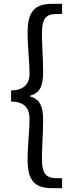

<svg xmlns="http://www.w3.org/2000/svg" viewBox="-20 -812 378 1002"><path d="M254 170H304V118H275C215 118 199 88 199 16C199 -52 205 -111 205 -187C205 -258 187 -295 138 -308V-313C187 -326 205 -362 205 -434C205 -511 199 -569 199 -637C199 -710 215 -739 275 -739H304V-792H254C166 -792 124 -758 124 -642C124 -561 134 -502 134 -426C134 -384 114 -341 38 -340V-282C114 -282 134 -239 134 -194C134 -119 124 -60 124 22C124 137 166 170 254 170Z"/></svg>

Font: Noto Sans HK
Style: Regular
Weight: 400
Designer: Ryoko NISHIZUKA 西塚涼子 (kana, bopomofo & ideographs); Paul D. Hunt (Latin, Greek & Cyrillic); Sandoll Communications 산돌커뮤니
Foundry: Adobe
Version: Version 2.004;hotconv 1.0.118;makeotfexe 2.5.65603